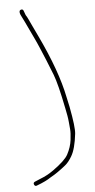

<svg xmlns="http://www.w3.org/2000/svg" viewBox="-56 -714 429 869"><g transform="rotate(-5 158.5 -279.5)"><path d="M72.9 -679C63 -675.9 64.1 -663.5 76.4 -642C79.1 -637.3 82.3 -630.8 86.1 -622.5C89.9 -614.2 102 -588.7 122.4 -546C129.8 -530.7 137.1 -514.3 144.4 -497C151.8 -479.7 159.3 -461.8 166.9 -443.5C174.6 -425.2 184 -401.7 195.1 -373C206.3 -344.3 219.4 -292.3 234.4 -217C237.1 -203.7 239.3 -192.5 240.9 -183.5C242.6 -174.5 243.9 -164.5 244.9 -153.5L247.9 -120.5C248.9 -109.5 248.2 -93.4 245.6 -72.2C243 -50.9 236 -29.4 224.4 -7.5C215.3 9.8 192 31.9 154.5 58.7C135.2 72.4 115.2 83.2 94.4 91L68.4 102C62.4 104.7 60.8 109 63.4 115C66.1 121 70.4 122.7 76.4 120C104.8 109.4 126.1 99 140.4 89C162.1 77.2 185.7 60.9 211.2 40.2C221.7 31.7 231.9 19 241.9 2C254.7 -19.6 263.6 -53.1 268.8 -98.6C271 -118.3 266.2 -159.1 254.4 -221C251.8 -235 248.4 -250.3 244.4 -267C228.3 -347.8 193.6 -443.8 140.4 -555C133.1 -570.3 126.1 -585 119.4 -599C112.8 -613 107.6 -624 103.9 -632C100.3 -640 96.4 -647 92.4 -653L85.4 -672C83.4 -678.7 79.3 -681 72.9 -679Z"/></g></svg>

Font: Proton
Style: RgExt
Weight: 500
Version: Version 1.017